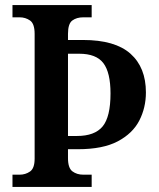

<svg xmlns="http://www.w3.org/2000/svg" viewBox="-20 -734 623 754"><path d="M29 0V-48H57Q80 -48 98 -60.5Q116 -73 116 -111V-601Q116 -641 98 -653.5Q80 -666 57 -666H29V-714H340V-666H307Q281 -666 264 -653.5Q247 -641 247 -601V-577H306Q432 -577 492.5 -523Q553 -469 553 -371Q553 -311 527 -260.5Q501 -210 442.5 -179Q384 -148 286 -148H247V-113Q247 -74 264.5 -61Q282 -48 307 -48H340V0ZM282 -200Q352 -200 383 -237.5Q414 -275 414 -367Q414 -449 386 -486Q358 -523 291 -523H247V-200Z"/></svg>

Font: Noto Serif Ethiopic SemiCondensed SemiBold
Style: Regular
Weight: 600
Width: 4
Designer: Monotype Design Team
Foundry: Monotype Imaging Inc.
Version: Version 2.102; ttfautohint (v1.8.4.7-5d5b)